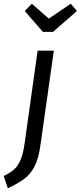

<svg xmlns="http://www.w3.org/2000/svg" viewBox="-90 -799 433 1031"><path d="M-70 146Q-35 129 -15 111.5Q5 94 19.5 61.5Q34 29 42 -28L112 -527H199L127 -18Q117 54 95 95.5Q73 137 41 161Q9 185 -48 212ZM323 -740 195 -628H140L43 -740L81 -779L172 -699L290 -779Z"/></svg>

Font: Fira Sans Compressed
Style: Italic
Weight: 400
Width: 1
Italic angle: -8°
Designer: bBox Type GmbH & Carrois Corporate GbR & Edenspiekermann AG
Foundry: bBox Type GmbH & Carrois Corporate GbR & Edenspiekermann AG
Version: Version 4.301